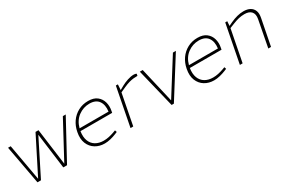

<svg xmlns="http://www.w3.org/2000/svg" viewBox="67 -1310 3148 2130"><g transform="rotate(-30 1641.0 -245.0)"><path d="M159 5 68 -490H102L185 -25L420 -490H458L520 -25L770 -490H807L538 5H490L431 -447L204 5Z M1023 6Q956 6 904.5 -25.5Q853 -57 829 -116Q805 -175 821 -257Q834 -327 871.5 -380.5Q909 -434 966.5 -465Q1024 -496 1095 -496Q1166 -496 1207.5 -463.5Q1249 -431 1263.5 -379.5Q1278 -328 1266 -269L1262 -248H856Q845 -177 864 -127.5Q883 -78 926 -52.5Q969 -27 1028 -27Q1062 -27 1095 -34Q1128 -41 1162 -53L1192 -64L1200 -39L1171 -27Q1137 -13 1097.5 -3.5Q1058 6 1023 6ZM863 -280H1234Q1245 -363 1209.5 -413Q1174 -463 1093 -463Q1015 -463 951 -416Q887 -369 863 -280Z M1354 0 1449 -490H1475L1470 -412L1461 -414L1518 -446Q1556 -467 1599.5 -481.5Q1643 -496 1680 -496Q1701 -496 1715 -488L1710 -463Q1684 -463 1658.5 -460.5Q1633 -458 1602 -449.5Q1571 -441 1529 -422L1465 -393L1389 0Z M1877 6 1756 -490H1793L1897 -43H1899L2180 -490H2218L1906 6Z M2424 6Q2357 6 2305.5 -25.5Q2254 -57 2230 -116Q2206 -175 2222 -257Q2235 -327 2272.5 -380.5Q2310 -434 2367.5 -465Q2425 -496 2496 -496Q2567 -496 2608.5 -463.5Q2650 -431 2664.5 -379.5Q2679 -328 2667 -269L2663 -248H2257Q2246 -177 2265 -127.5Q2284 -78 2327 -52.5Q2370 -27 2429 -27Q2463 -27 2496 -34Q2529 -41 2563 -53L2593 -64L2601 -39L2572 -27Q2538 -13 2498.5 -3.5Q2459 6 2424 6ZM2264 -280H2635Q2646 -363 2610.5 -413Q2575 -463 2494 -463Q2416 -463 2352 -416Q2288 -369 2264 -280Z M2755 0 2850 -490H2876L2871 -424L2865 -429L2918 -454Q2961 -474 3003 -485Q3045 -496 3086 -496Q3135 -496 3168.5 -477.5Q3202 -459 3216 -423Q3230 -387 3219 -333L3154 0H3119L3184 -340Q3195 -399 3167.5 -431Q3140 -463 3080 -463Q3041 -463 3006.5 -455Q2972 -447 2927 -429L2869 -406L2790 0Z"/></g></svg>

Font: REM Medium Thin
Style: Italic
Weight: 250
Italic angle: -11°
Version: Version 1.005;gftools[0.9.28]